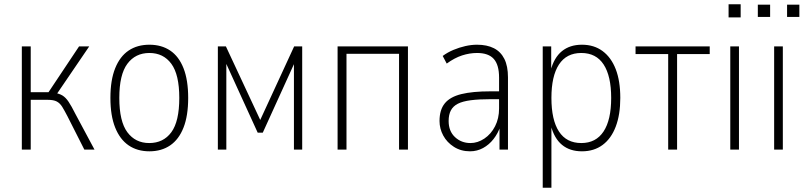

<svg xmlns="http://www.w3.org/2000/svg" viewBox="-20 -706 3797 906"><path d="M83 0V-487H125V-271H209L353 -487H401L245 -258L232 -269Q259 -265 274.5 -255.5Q290 -246 303.5 -226Q317 -206 336 -168L426 0H378L298 -158Q284 -185 273.5 -202Q263 -219 248 -227Q233 -235 205 -235H125V0Z M685 8Q628 8 587 -20Q546 -48 523.5 -104Q501 -160 501 -244Q501 -328 523.5 -384Q546 -440 587 -467.5Q628 -495 685 -495Q742 -495 783 -467.5Q824 -440 846 -384Q868 -328 868 -244Q868 -160 846 -104Q824 -48 783 -20Q742 8 685 8ZM684 -31Q751 -31 788.5 -82Q826 -133 826 -244Q826 -354 788.5 -405Q751 -456 685 -456Q619 -456 581 -405Q543 -354 543 -244Q543 -133 581 -82Q619 -31 684 -31Z M1008 0V-487H1046L1208 -140L1368 -487H1406V0H1367V-434H1381L1220 -80H1196L1034 -435H1048V0Z M1573 0V-487H1905V0H1863V-452H1615V0Z M2198 8Q2155 8 2122 -13Q2089 -34 2071.5 -66.5Q2054 -99 2054 -135Q2054 -188 2079 -218.5Q2104 -249 2157 -262Q2210 -275 2294 -275H2345V-238H2296Q2240 -238 2201.5 -233Q2163 -228 2140.5 -216.5Q2118 -205 2107.5 -185Q2097 -165 2097 -135Q2097 -87 2127 -59Q2157 -31 2200 -31Q2234 -31 2265.5 -52Q2297 -73 2316 -110Q2335 -147 2335 -194V-340Q2335 -400 2310 -428Q2285 -456 2231 -456Q2196 -456 2160.5 -444.5Q2125 -433 2088 -406L2069 -442Q2092 -459 2119.5 -470.5Q2147 -482 2175.5 -488.5Q2204 -495 2231 -495Q2278 -495 2310.5 -478.5Q2343 -462 2360 -428Q2377 -394 2377 -341V0H2337V-110H2341Q2330 -77 2309 -50Q2288 -23 2259.5 -7.5Q2231 8 2198 8Z M2541 180V-487H2581V-372H2578Q2594 -434 2631.5 -464.5Q2669 -495 2726 -495Q2783 -495 2823.5 -465Q2864 -435 2885.5 -379.5Q2907 -324 2907 -244Q2907 -165 2885.5 -108.5Q2864 -52 2823.5 -22Q2783 8 2726 8Q2669 8 2632 -22.5Q2595 -53 2579 -115H2582V180ZM2723 -31Q2792 -31 2828 -85.5Q2864 -140 2864 -244Q2864 -347 2828.5 -401.5Q2793 -456 2723 -456Q2653 -456 2617.5 -401.5Q2582 -347 2582 -244Q2582 -140 2617.5 -85.5Q2653 -31 2723 -31Z M3133 0V-451H2979V-487H3329V-451H3175V0Z M3418 -624V-686H3475V-624ZM3426 0V-487H3467V0Z M3633 0V-487H3674V0ZM3694 -626V-684H3752V-626ZM3556 -626V-684H3614V-626Z"/></svg>

Font: Nunito Sans 10pt Condensed ExtraLight
Style: Regular
Weight: 250
Width: 3
Designer: Vernon Adams
Foundry: Vernon Adams
Version: Version 3.101;gftools[0.9.27]